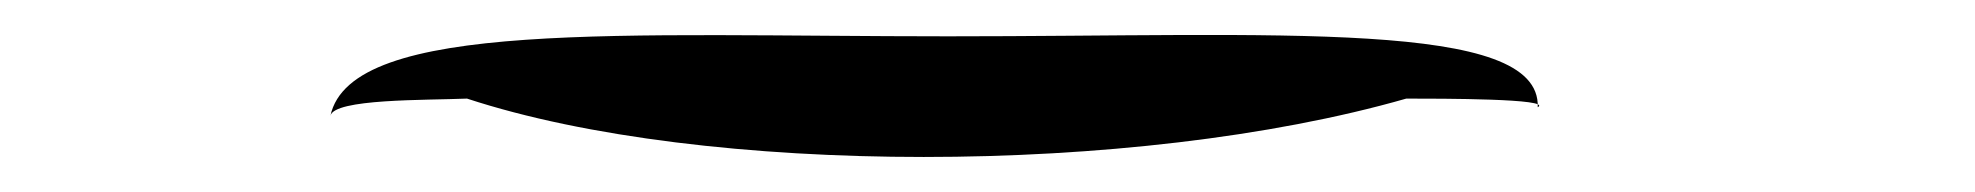

<svg xmlns="http://www.w3.org/2000/svg" viewBox="-20 217 1142 111"><path d="M793 274C813 274 878 274 869 279C871 228 719 238 528 238C341 238 183 228 171 284C173 274 226 275 250 274C387 319 636 319 793 274Z"/></svg>

Font: Venom Sans
Style: BdObl
Weight: 700
Version: Version 1.001